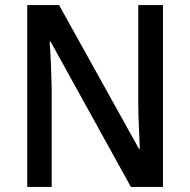

<svg xmlns="http://www.w3.org/2000/svg" viewBox="-20 -734 746 754"><path d="M620 0H494L179 -570H175Q178 -527 180 -480.5Q182 -434 183 -388V0H87V-714H212L526 -149H529Q528 -188 525.5 -236Q523 -284 523 -327V-714H620Z"/></svg>

Font: Noto Sans Gujarati UI SemiCondensed Medium
Style: Regular
Weight: 500
Width: 4
Designer: Jelle Bosma - Monotype Design Team, Universal Thirst
Foundry: Monotype Imaging Inc.
Version: Version 2.106; ttfautohint (v1.8.4.7-5d5b)